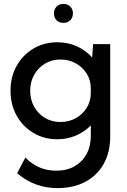

<svg xmlns="http://www.w3.org/2000/svg" viewBox="-20 -716 654 990"><path d="M275.4 2Q206.5 2 151.9 -30.8Q97.2 -63.5 65.7 -120.1Q34.2 -176.8 34.2 -248Q34.2 -319.8 65.7 -376.2Q97.2 -432.6 151.9 -465.3Q206.5 -498 275.9 -498Q330.6 -498 376.7 -477.1Q422.9 -456.1 455.1 -419.4L460 -488.3H548.3V-13.2Q548.3 68.8 514.9 128.7Q481.4 188.5 420.4 221.2Q359.4 253.9 275.9 253.9Q158.2 253.9 68.4 177.2L110.8 96.2Q176.8 164.1 270 164.1Q324.2 164.1 364 141.6Q403.8 119.1 426 78.9Q448.2 38.6 448.2 -16.1V-69.3Q416 -36.1 371.6 -17.1Q327.1 2 275.4 2ZM292 -86.9Q335 -86.9 370.4 -106.4Q405.8 -126 427 -159.9Q448.2 -193.8 448.2 -237.3V-259.3Q448.2 -302.7 427 -336.4Q405.8 -370.1 370.4 -389.6Q335 -409.2 292 -409.2Q247.1 -409.2 211.9 -387.9Q176.8 -366.7 156.2 -330.3Q135.7 -293.9 135.7 -248Q135.7 -202.1 156.2 -165.5Q176.8 -128.9 211.9 -107.9Q247.1 -86.9 292 -86.9ZM306.6 -598.1Q285.2 -598.1 271.7 -611.6Q258.3 -625 258.3 -647.5Q258.3 -668.5 271.7 -682.1Q285.2 -695.8 306.6 -695.8Q328.6 -695.8 342.3 -682.1Q356 -668.5 356 -647.5Q356 -625 342.3 -611.6Q328.6 -598.1 306.6 -598.1Z"/></svg>

Font: Kumbh Sans Medium
Style: Regular
Weight: 500
Version: Version 1.005